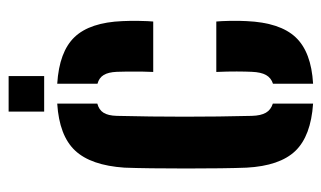

<svg xmlns="http://www.w3.org/2000/svg" viewBox="-176 -590 774 463"><g transform="rotate(-90 211.5 -359.0)"><path d="M38.2 -152Q37.2 -176.1 36.7 -214.9Q36.2 -253.7 36.2 -297.5Q36.2 -341.3 36.7 -381.1Q37.2 -420.9 38.2 -446.3Q43.7 -527.6 79.6 -565.6Q115.4 -603.6 192.6 -608.5V-511.8Q177.6 -507.9 170.7 -496.9Q163.7 -485.9 163.1 -464.9Q162.1 -424 161.6 -383.1Q161.1 -342.3 161.1 -301.4Q161.1 -260.4 161.6 -220Q162.1 -179.6 163.1 -139.1Q163.7 -117.4 170.7 -105.3Q177.6 -93.3 192.6 -88.6V8.5Q114.5 3.2 78.5 -34.3Q42.5 -71.9 38.2 -152ZM240.6 8.5V-88.2Q254.9 -92.9 261.6 -105Q268.4 -117 269.3 -139.1Q270 -153.3 270.1 -175.6Q270.2 -197.8 269 -224.9H390.6Q391.7 -214.6 392.2 -192Q392.6 -169.5 391.6 -152Q388.1 -71.5 352.7 -33.7Q317.3 4.1 240.6 8.5ZM269 -377Q269.7 -388.3 269.9 -405.7Q270.2 -423.1 269.9 -439.7Q269.7 -456.3 269.3 -464.9Q268.4 -485.5 261.6 -496.5Q254.9 -507.6 240.6 -511.4V-608.5Q317.8 -603.7 353.1 -566.7Q388.4 -529.6 391.6 -451.1Q392.5 -433.7 392.1 -410.7Q391.7 -387.7 390.6 -377ZM173.4 -640V-725.7H259V-640Z"/></g></svg>

Font: Big Shoulders Stencil Thin
Style: Regular
Weight: 100
Designer: Patric King
Foundry: XO Type Co
Version: Version 2.001